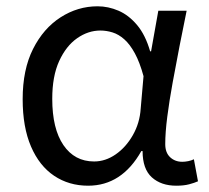

<svg xmlns="http://www.w3.org/2000/svg" viewBox="-20 -577 665 610"><path d="M260 13Q199 13 152 -18.5Q105 -50 78.5 -111.5Q52 -173 52 -262Q52 -356 85 -421.5Q118 -487 172.5 -522Q227 -557 290 -557Q324 -557 356.5 -543Q389 -529 415.5 -497.5Q442 -466 457 -414H460L483 -543H573Q562 -490 550.5 -431Q539 -372 528.5 -314.5Q518 -257 511.5 -206.5Q505 -156 505 -119Q505 -92 520.5 -77.5Q536 -63 559 -63Q568 -63 578 -65Q588 -67 596 -71L609 -1Q598 4 581 8.5Q564 13 540 13Q492 13 462.5 -13.5Q433 -40 433 -97H429Q367 13 260 13ZM279 -64Q315 -64 347.5 -86.5Q380 -109 402 -147.5Q424 -186 427 -232L436 -335Q424 -379 408.5 -407.5Q393 -436 375 -452Q357 -468 337.5 -474Q318 -480 299 -480Q260 -480 225 -455.5Q190 -431 168 -383Q146 -335 146 -263Q146 -168 181.5 -116Q217 -64 279 -64Z"/></svg>

Font: uoriya25
Style: Book
Weight: 400
Designer: Jelle Bosma - Monotype Design Team
Foundry: Monotype Imaging Inc.
Version: Version 2.003